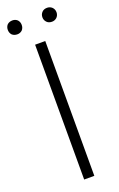

<svg xmlns="http://www.w3.org/2000/svg" viewBox="-177 -893 580 937"><g transform="rotate(-20 112.5 -425.0)"><path d="M23.4 -777.3Q6.8 -777.3 -3.9 -787.1Q-13.7 -797.9 -13.7 -813.5Q-13.7 -829.1 -3.9 -839.8Q6.8 -849.6 23.4 -849.6Q38.1 -849.6 48.8 -839.8Q58.6 -829.1 58.6 -813.5Q58.6 -797.9 48.8 -787.1Q38.1 -777.3 23.4 -777.3ZM203.1 -777.3Q186.5 -777.3 176.8 -787.1Q166 -797.9 166 -813.5Q166 -829.1 176.8 -839.8Q186.5 -849.6 203.1 -849.6Q217.8 -849.6 228.5 -839.8Q239.3 -829.1 239.3 -813.5Q239.3 -797.9 228.5 -787.1Q217.8 -777.3 203.1 -777.3ZM86.9 -700.2Q100.6 -700.2 139.6 -700.2Q139.6 -525.4 139.6 0Q127 0 86.9 0Q86.9 -174.8 86.9 -700.2Z"/></g></svg>

Font: LeFont
Style: ExtraLight
Weight: 200
Designer: Leryon MEDIA
Version: Version 1.0